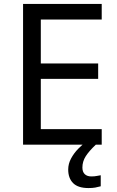

<svg xmlns="http://www.w3.org/2000/svg" viewBox="-20 -734 596 974"><path d="M496 0H97V-714H496V-635H187V-412H478V-334H187V-79H496ZM398 116Q398 138 410 149.5Q422 161 443 161Q460 161 471.5 158.5Q483 156 491 155V211Q477 215 463 217.5Q449 220 429 220Q376 220 351 195Q326 170 326 126Q326 97 340.5 70Q355 43 376.5 21Q398 -1 418 -15L466 0Q432 32 415 58.5Q398 85 398 116Z"/></svg>

Font: Noto Sans Sundanese
Style: Regular
Weight: 400
Designer: Monotype Design Team (Regular), Sérgio L. Martins (other weights)
Foundry: Monotype Imaging Inc.
Version: Version 2.003